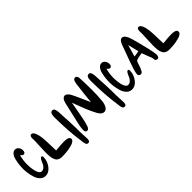

<svg xmlns="http://www.w3.org/2000/svg" viewBox="112 -1533 2466 2466"><g transform="rotate(-45 1345.0 -300.5)"><path d="M189 -471Q189 -425 156 -425Q150 -425 144.5 -428Q139 -431 135 -434.5Q131 -438 125 -444Q119 -450 117 -452Q97 -378 97 -304Q97 -278 100 -248Q103 -218 110.5 -184.5Q118 -151 133 -129.5Q148 -108 168 -108Q197 -108 218 -129.5Q239 -151 249 -177Q259 -203 271.5 -224.5Q284 -246 298 -246Q314 -246 314 -221Q314 -152 269.5 -91.5Q225 -31 162 -31Q120 -31 89.5 -62Q59 -93 45 -139.5Q31 -186 25.5 -225Q20 -264 20 -296Q20 -337 24.5 -377.5Q29 -418 39.5 -459Q50 -500 71.5 -525Q93 -550 123 -550Q152 -550 170.5 -525Q189 -500 189 -471Z M466 -470Q482 -409 484 -300.5Q486 -192 488 -167Q593 -178 641 -178Q733 -178 733 -134Q733 -116 715.5 -101.5Q698 -87 669.5 -79Q641 -71 612 -65.5Q583 -60 551 -58Q519 -56 505.5 -55.5Q492 -55 483 -55Q461 -55 443.5 -61.5Q426 -68 414.5 -77.5Q403 -87 395 -103.5Q387 -120 383 -133.5Q379 -147 377 -169.5Q375 -192 374.5 -206.5Q374 -221 374 -244Q374 -283 378 -350.5Q382 -418 382 -450Q382 -457 381.5 -471Q381 -485 381 -493Q381 -542 410 -542Q446 -542 466 -470Z M816 -567Q839 -567 847 -549.5Q855 -532 859 -500Q873 -260 873 -189V-127Q873 -105 876 -61.5Q879 -18 879 6Q879 32 872.5 45Q866 58 847 58Q835 58 827 51.5Q819 45 815 32Q811 19 809 8.5Q807 -2 805.5 -20Q804 -38 803 -43Q775 -226 773 -487Q773 -567 816 -567Z M1358 -614Q1364 -506 1364 -399Q1364 -297 1355 -195Q1338 -79 1274 -79Q1233 -79 1201 -136Q1180 -173 1159.5 -218.5Q1139 -264 1128 -292Q1117 -320 1094.5 -379.5Q1072 -439 1065 -459Q1058 -423 1045.5 -350.5Q1033 -278 1021.5 -220.5Q1010 -163 994 -112Q993 -110 990.5 -103Q988 -96 986.5 -93Q985 -90 982 -84.5Q979 -79 976 -76Q973 -73 969 -70Q965 -67 960 -65.5Q955 -64 949 -64Q919 -64 919 -109Q919 -152 937 -228Q995 -489 1002 -513Q1008 -534 1013.5 -547.5Q1019 -561 1032.5 -575Q1046 -589 1064 -589Q1084 -589 1102.5 -571Q1121 -553 1129 -538Q1137 -523 1151 -494Q1168 -459 1198 -390.5Q1228 -322 1243 -290Q1259 -457 1271 -543Q1272 -548 1274 -569.5Q1276 -591 1278.5 -602Q1281 -613 1286 -628.5Q1291 -644 1299.5 -651.5Q1308 -659 1321 -659Q1338 -659 1347.5 -645Q1357 -631 1358 -614Z M1477 -567Q1500 -567 1508 -549.5Q1516 -532 1520 -500Q1534 -260 1534 -189V-127Q1534 -105 1537 -61.5Q1540 -18 1540 6Q1540 32 1533.5 45Q1527 58 1508 58Q1496 58 1488 51.5Q1480 45 1476 32Q1472 19 1470 8.5Q1468 -2 1466.5 -20Q1465 -38 1464 -43Q1436 -226 1434 -487Q1434 -567 1477 -567Z M1759 -471Q1759 -425 1726 -425Q1720 -425 1714.5 -428Q1709 -431 1705 -434.5Q1701 -438 1695 -444Q1689 -450 1687 -452Q1667 -378 1667 -304Q1667 -278 1670 -248Q1673 -218 1680.5 -184.5Q1688 -151 1703 -129.5Q1718 -108 1738 -108Q1767 -108 1788 -129.5Q1809 -151 1819 -177Q1829 -203 1841.5 -224.5Q1854 -246 1868 -246Q1884 -246 1884 -221Q1884 -152 1839.5 -91.5Q1795 -31 1732 -31Q1690 -31 1659.5 -62Q1629 -93 1615 -139.5Q1601 -186 1595.5 -225Q1590 -264 1590 -296Q1590 -337 1594.5 -377.5Q1599 -418 1609.5 -459Q1620 -500 1641.5 -525Q1663 -550 1693 -550Q1722 -550 1740.5 -525Q1759 -500 1759 -471Z M2250 -250Q2271 -159 2271 -128Q2271 -76 2240 -76Q2228 -76 2217 -84Q2212 -87 2209.5 -92Q2207 -97 2206 -100.5Q2205 -104 2204.5 -111Q2204 -118 2204 -121Q2203 -138 2183 -181Q2172 -206 2148 -275Q2069 -263 2047 -253Q2038 -250 2029 -230Q2025 -219 2017 -194Q2009 -169 2002 -151Q1995 -133 1986 -117Q1972 -90 1950 -89Q1934 -89 1924 -99.5Q1914 -110 1914 -124Q1914 -148 1932 -207Q1963 -304 2027 -473Q2028 -476 2035.5 -498Q2043 -520 2048 -532Q2053 -544 2062.5 -561Q2072 -578 2083.5 -586.5Q2095 -595 2108 -595Q2158 -595 2189 -488Q2220 -381 2250 -250ZM2100 -471Q2089 -439 2053 -309Q2098 -314 2136 -322Q2103 -462 2100 -471Z M2413 -470Q2429 -409 2431 -300.5Q2433 -192 2435 -167Q2540 -178 2588 -178Q2680 -178 2680 -134Q2680 -116 2662.5 -101.5Q2645 -87 2616.5 -79Q2588 -71 2559 -65.5Q2530 -60 2498 -58Q2466 -56 2452.5 -55.5Q2439 -55 2430 -55Q2408 -55 2390.5 -61.5Q2373 -68 2361.5 -77.5Q2350 -87 2342 -103.5Q2334 -120 2330 -133.5Q2326 -147 2324 -169.5Q2322 -192 2321.5 -206.5Q2321 -221 2321 -244Q2321 -283 2325 -350.5Q2329 -418 2329 -450Q2329 -457 2328.5 -471Q2328 -485 2328 -493Q2328 -542 2357 -542Q2393 -542 2413 -470Z"/></g></svg>

Font: Because We Mentor
Style: Regular
Weight: 400
Designer: Liz Wetzel, Aaron Williamson, Russ McMullin
Foundry: Red Hat
Version: Version 1.000